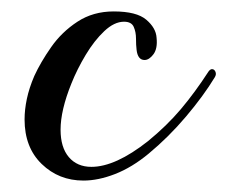

<svg xmlns="http://www.w3.org/2000/svg" viewBox="-20 -307 398 336"><path d="M126 9Q83 9 53 -20Q23 -49 23 -98Q23 -115 27 -134Q31 -153 40 -174Q51 -198 69.5 -224.5Q88 -251 115.5 -269Q143 -287 179 -287Q219 -287 236 -272.5Q253 -258 254 -241Q256 -222 248.5 -212Q241 -202 233 -202Q221 -202 219 -220Q218 -228 218 -239.5Q218 -251 214 -260Q210 -269 197 -269Q180 -269 162.5 -252.5Q145 -236 130 -211Q115 -186 105 -161Q86 -114 86 -80Q86 -49 100.5 -32Q115 -15 140 -15Q182 -15 239 -60Q272 -87 296.5 -116Q321 -145 345 -182Q348 -186 351 -186Q355 -186 357 -181.5Q359 -177 356 -172Q336 -139 305.5 -103Q275 -67 240 -38Q211 -14 181.5 -2.5Q152 9 126 9Z"/></svg>

Font: Gwendolyn
Style: Bold
Weight: 700
Designer: Robert E. Leuschke
Foundry: Robert E. Leuschke
Version: Version 1.010; ttfautohint (v1.8.3)